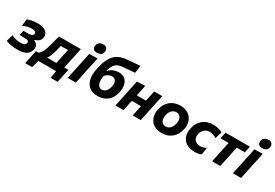

<svg xmlns="http://www.w3.org/2000/svg" viewBox="39 -1825 4354 3043"><g transform="rotate(30 2216.5 -304.0)"><path d="M196 11Q123 11 68.2 -1.2Q13.5 -13.5 -13 -26L21 -147.5Q47.5 -133.5 92.8 -120.5Q138 -107.5 186 -107.5Q237 -107.5 259 -121.8Q281 -136 285 -155.5Q286.5 -162 286.5 -167.5Q286.5 -207 214.5 -207H117L135.5 -295.5H227Q303.5 -295.5 313 -339.5Q314 -344.5 314 -348.5Q314 -366.5 297.5 -378Q277 -392 236 -392Q201.5 -392 163 -383.5Q124.5 -375 76 -353L90 -477Q124 -492 172 -501.8Q220 -511.5 274.5 -511.5Q338.5 -511.5 385.5 -493.2Q432.5 -475 454.5 -440.5Q469.5 -417 469.5 -387Q469.5 -373 466 -357Q457.5 -314.5 429.2 -292.2Q401 -270 363.5 -259.5L361 -248Q378.5 -242 397.2 -228Q416 -214 426.5 -188.5Q432 -174.5 432 -156Q432 -140.5 428 -121.5Q420.5 -86 398.2 -55.8Q376 -25.5 328.2 -7.2Q280.5 11 196 11Z M416 134Q422.5 104 429 73.5Q435.5 43 442 14Q448.5 -18 455.5 -51Q462.5 -84 469.5 -115H519.5Q542.5 -131.5 568.5 -175.2Q594.5 -219 618 -306.5Q632 -361 644.5 -407.5Q657 -453.5 669 -499H1069.5Q1058 -445 1047 -393Q1036 -341 1020 -267L1009.5 -216Q1003 -186.5 997.8 -161.8Q992.5 -137 988 -115H1062.5Q1055.5 -84 1048.5 -51.2Q1041.5 -18.5 1035 14Q1028.5 44.5 1022 74.5Q1015.5 104 1009 134H881.5L904.5 0H578.5L544.5 134ZM744.5 -284.5Q731.5 -232.5 715.2 -190Q699 -147.5 671.5 -115H842.5Q847.5 -137 853 -162Q858 -186.5 864.5 -216.5L875 -266Q882.5 -301 888.5 -330Q894.5 -358.5 900 -384H770Q764 -360.5 757.8 -336Q751.5 -311.5 744.5 -284.5Z M1116.5 0Q1128 -53.5 1138.5 -104Q1149 -154 1162.5 -216L1173 -266Q1188.5 -341 1200 -393.5Q1211 -445.5 1222 -499L1372.5 -503.5Q1361 -448.5 1349.8 -395.2Q1338.5 -342 1322 -266L1311.5 -216Q1298.5 -154 1288 -103.5Q1277 -53 1266 0ZM1312.5 -576Q1271 -576 1250.5 -600Q1236.5 -616.5 1236.5 -642.5Q1236.5 -654 1239 -667.5Q1247.5 -707.5 1276.2 -725Q1305 -742.5 1346.5 -742.5Q1388 -742.5 1408 -715.5Q1422.5 -696 1422.5 -671Q1422.5 -661 1420 -650Q1411 -606 1382.8 -591Q1354.5 -576 1312.5 -576Z M1667.5 13Q1577.5 13 1518.8 -29.8Q1460 -72.5 1440.5 -156Q1431.5 -192.5 1431.5 -236.5Q1431.5 -292.5 1446 -360.5Q1472 -482.5 1513 -559Q1554 -635.5 1619.5 -674.2Q1685 -713 1784.5 -721Q1796 -722.5 1825 -725Q1853.5 -727 1889.5 -730.5Q1925.5 -733.5 1961 -736.5Q1996 -739 2020.5 -741L2002.5 -604Q1979 -602 1945 -599.5Q1911 -596.5 1876.5 -593.5Q1841.5 -590.5 1815 -588.5Q1788 -586.5 1779.5 -585.5Q1727.5 -581 1692.5 -563Q1657.5 -545 1633.5 -507.2Q1609.5 -469.5 1591.5 -405.5H1601.5Q1640.5 -450 1687.2 -466.2Q1734 -482.5 1778 -482.5Q1848 -482.5 1890 -446.8Q1932 -411 1945.5 -351.8Q1959 -292.5 1944.5 -222.5Q1920 -107.5 1848.2 -47.2Q1776.5 13 1667.5 13ZM1713.5 -373.5Q1688.5 -373.5 1658.5 -361Q1628.5 -348.5 1594.5 -312Q1587.5 -274 1587.5 -241Q1587.5 -224 1589.5 -208Q1594.5 -162 1615.8 -135.2Q1637 -108.5 1674.5 -108.5Q1721.5 -108.5 1751.5 -143Q1781.5 -177.5 1793.5 -235Q1798.5 -258 1798.5 -278Q1798.5 -309.5 1786 -334Q1766 -373.5 1713.5 -373.5Z M1991 0Q2002 -53.5 2013 -103.5Q2023.5 -153.5 2036.5 -216L2047 -266Q2063 -341 2074 -393.5Q2085 -445.5 2096.5 -499L2244.5 -503.5Q2235 -457 2225.5 -411.5Q2215.5 -366 2203.5 -308H2371.5Q2383.5 -365.5 2393 -409.5Q2402.5 -453.5 2412 -499H2559.5Q2548 -445.5 2537 -393.5Q2526 -341 2510 -266L2499.5 -216Q2486.5 -153.5 2476 -103.5Q2465 -53.5 2454 0H2306.5Q2316.5 -48 2326.5 -93.5Q2336 -139 2347 -192.5H2179Q2167.5 -139 2158 -93.8Q2148.5 -48.5 2138.5 0Z M2841 13.5Q2769.5 13.5 2719.2 -10.8Q2669 -35 2639.5 -76.2Q2610 -117.5 2601.5 -169.5Q2597.5 -192 2597.5 -215.5Q2597.5 -245.5 2604 -276.5Q2627.5 -388.5 2702 -450.5Q2776.5 -512.5 2886 -512.5Q2955.5 -512.5 3005.5 -488.8Q3055.5 -465 3085.5 -424Q3115.5 -383 3125 -331.5Q3129 -308.5 3129 -284.5Q3129 -254.5 3122.5 -223Q3099.5 -114.5 3026.5 -50.5Q2953.5 13.5 2841 13.5ZM2845.5 -108.5Q2896.5 -108.5 2928.8 -146.2Q2961 -184 2972 -237.5Q2977 -261 2977 -282.5Q2977 -298.5 2974.5 -313Q2967.5 -348 2945 -369.2Q2922.5 -390.5 2884.5 -390.5Q2833.5 -390.5 2799.8 -354.2Q2766 -318 2754.5 -262Q2750 -240 2750 -219Q2750 -202.5 2753 -186.5Q2760 -151.5 2783 -130Q2806 -108.5 2845.5 -108.5Z M3447 11.5Q3356.5 11.5 3295.2 -24.8Q3234 -61 3209 -126.5Q3194.5 -164 3194.5 -209Q3194.5 -242.5 3202.5 -280Q3224 -384 3298 -448Q3372 -512 3489 -512Q3584.5 -512 3659.5 -472.5L3622 -343.5Q3586 -369 3554.2 -377.2Q3522.5 -385.5 3495 -385.5Q3444.5 -385.5 3405 -354.8Q3365.5 -324 3352.5 -266Q3347.5 -243.5 3347.5 -224Q3347.5 -180.5 3372.5 -152.5Q3408 -112 3475.5 -112Q3532.5 -112 3583 -144L3564 -13Q3543.5 -2.5 3513.2 4.5Q3483 11.5 3447 11.5Z M3759.5 0Q3771 -54.5 3781.5 -104.2Q3792 -154 3805.5 -216.5L3816 -266Q3823.5 -300.5 3829.5 -328.8Q3835.5 -357 3840.5 -382H3692.5L3717.5 -499H4163L4138 -382H3990Q3984.5 -357 3978.5 -329Q3972.5 -300.5 3965 -266L3954.5 -216.5Q3941.5 -154 3931 -104.5Q3920 -54.5 3908.5 0Z M4140 0Q4151.5 -53.5 4162 -104Q4172.5 -154 4186 -216L4196.5 -266Q4212 -341 4223.5 -393.5Q4234.5 -445.5 4245.5 -499L4396 -503.5Q4384.5 -448.5 4373.2 -395.2Q4362 -342 4345.5 -266L4335 -216Q4322 -154 4311.5 -103.5Q4300.5 -53 4289.5 0ZM4336 -576Q4294.5 -576 4274 -600Q4260 -616.5 4260 -642.5Q4260 -654 4262.5 -667.5Q4271 -707.5 4299.8 -725Q4328.5 -742.5 4370 -742.5Q4411.5 -742.5 4431.5 -715.5Q4446 -696 4446 -671Q4446 -661 4443.5 -650Q4434.5 -606 4406.2 -591Q4378 -576 4336 -576Z"/></g></svg>

Font: Heraclito
Style: Bold Italic
Weight: 700
Italic angle: -12°
Designer: Kostas Bartsokas (font) & Cristiano Sobral (main changes)
Foundry: Kostas Bartsokas (font) & Cristiano Sobral (main changes)
Version: Version 1.00;July 8, 2020;FontCreator 13.0.0.2655 64-bit